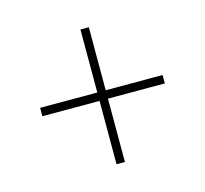

<svg xmlns="http://www.w3.org/2000/svg" viewBox="-70 -608 613 574"><g transform="rotate(-15 236.0 -321.5)"><path d="M47 -309H224V-113H250V-309H426V-335H250V-530H224V-335H47Z"/></g></svg>

Font: Noto Sans Oriya Cond Thin
Style: Regular
Weight: 100
Width: 3
Designer: Amélie Bonet and Sol Matas
Foundry: Google LLC
Version: Version 2.006